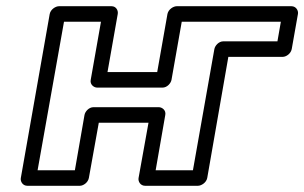

<svg xmlns="http://www.w3.org/2000/svg" viewBox="-20 -573 979 618"><path d="M293 -291H503C518 -291 530 -305 532 -316L565 -503H884L873 -440H699C684 -440 672 -426 670 -415L601 -25H481L512 -203C515 -218 502 -228 491 -228H281C266 -228 254 -214 252 -203L221 -25H101L186 -503H305L272 -316C269 -301 282 -291 293 -291ZM326 -341 359 -528C361 -539 354 -553 339 -553H170C159 -553 143 -543 140 -528L47 0C45 11 53 25 68 25H237C248 25 263 15 266 0L298 -178H458L426 0C424 11 432 25 447 25H617C628 25 644 15 647 0L715 -390H890C901 -390 916 -400 919 -415L939 -528C941 -539 933 -553 918 -553H549C538 -553 522 -543 519 -528L486 -341Z"/></svg>

Font: Asimov
Style: XWidOuIt
Weight: 500
Designer: Google
Version: Version 2.000980; 2014